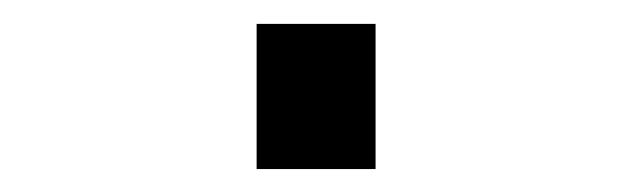

<svg xmlns="http://www.w3.org/2000/svg" viewBox="-20 -371 540 164"><path d="M199.2 -350.6H300.8V-226.6H199.2Z"/></svg>

Font: BabelStone Xiangqi
Style: Regular
Weight: 400
Designer: Andrew West
Foundry: BabelStone
Version: Version 11.000 June 09, 2018